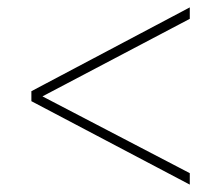

<svg xmlns="http://www.w3.org/2000/svg" viewBox="-20 -618 599 520"><path d="M494 -118 65 -344V-371L494 -598V-567L95 -357L494 -149Z"/></svg>

Font: Noto Serif Lao Thin
Style: Regular
Weight: 250
Designer: Monotype Design Team
Foundry: Monotype Imaging Inc.
Version: Version 2.003